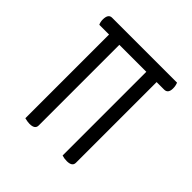

<svg xmlns="http://www.w3.org/2000/svg" viewBox="-142 -611 725 725"><g transform="rotate(45 221.0 -248.0)"><path d="M401 -500Q406 -488 406 -474Q406 -447 385 -447H345V-16Q345 4 316 4Q302 4 290 0V-447H146V-16Q146 4 117 4Q107 4 91 0V-447H39Q34 -457 34 -470Q34 -500 54 -500Z"/></g></svg>

Font: Yanone Kaffeesatz Light
Style: Regular
Weight: 300
Designer: Yanone (Cyrillic: Daniel Pouzeot)
Foundry: Yanone
Version: Version 1.003;PS 001.003;hotconv 1.0.88;makeotf.lib2.5.64775